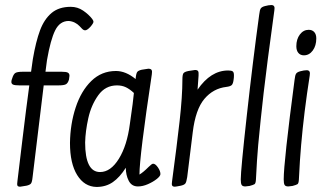

<svg xmlns="http://www.w3.org/2000/svg" viewBox="-20 -731 1272 760"><path d="M350 -645Q350 -639 338 -625Q325 -611 317 -611Q311 -611 305 -617Q303 -619 295 -627.5Q287 -636 276 -641.5Q265 -647 252 -648Q217 -648 198.5 -611Q180 -574 166 -493L160 -447H224Q242 -447 248.5 -443.5Q255 -440 255 -431Q255 -428 253 -416Q249 -402 241 -397.5Q233 -393 211 -393H153L109 -30Q107 -10 102.5 -4.5Q98 1 85 4Q61 8 60 8Q51 8 49 3.5Q47 -1 49 -14Q56 -72 69.5 -184.5Q83 -297 96 -393H57Q39 -393 32 -396Q25 -399 25 -407Q25 -413 28 -420Q33 -437 40.5 -442Q48 -447 70 -447H103L110 -497Q122 -567 138.5 -611Q155 -655 184 -679.5Q213 -704 260 -704Q287 -704 309 -689Q331 -674 345 -656Q350 -649 350 -645Z M615 -42Q615 -34 600.5 -22.5Q586 -11 565.5 -2Q545 7 526 7Q501 7 489.5 -15.5Q478 -38 478 -67Q454 -29 426.5 -10Q399 9 362 9Q314 8 285.5 -38Q257 -84 257 -165Q258 -240 279.5 -305.5Q301 -371 341.5 -410.5Q382 -450 439 -450Q478 -450 517 -418V-421Q519 -441 523.5 -446.5Q528 -452 541 -455Q565 -459 567 -459Q577 -459 580 -454Q583 -449 581 -437Q532 -112 532 -40Q547 -49 568 -70Q581 -83 586 -83Q595 -83 605 -68.5Q615 -54 615 -42ZM510 -363Q494 -378 478.5 -385.5Q463 -393 443 -393Q397 -393 369 -354Q341 -315 329.5 -263Q318 -211 317 -167Q317 -50 376 -50Q418 -50 450.5 -102.5Q483 -155 494 -240Q508 -336 510 -363Z M721 -30Q718 -10 713.5 -4.5Q709 1 696 4Q676 8 672 8Q664 8 661.5 3.5Q659 -1 661 -13Q680 -154 691 -252Q702 -350 702 -416Q702 -436 706.5 -441.5Q711 -447 726 -450Q750 -454 752 -454Q761 -454 764 -449.5Q767 -445 766 -432L762 -376Q814 -452 883 -452Q896 -452 901 -448.5Q906 -445 906 -433Q906 -424 905 -418Q903 -400 897.5 -394.5Q892 -389 876 -387Q824 -381 789 -339.5Q754 -298 743 -208Z M933 -21Q933 -5 936.5 1Q940 7 951 7Q954 7 968 5Q983 1 987.5 -2Q992 -5 993 -19Q997 -102 1002 -157Q1011 -253 1023.5 -362.5Q1036 -472 1066 -690Q1068 -701 1065 -706Q1062 -711 1054 -711Q1044 -711 1029 -707Q1017 -704 1012.5 -698Q1008 -692 1006 -673Q981 -491 957 -274.5Q933 -58 933 -21Z M1163 -19Q1167 -102 1172 -157Q1183 -285 1206 -432Q1208 -443 1205 -448Q1202 -453 1194 -453Q1184 -453 1169 -449Q1157 -446 1152.5 -440Q1148 -434 1146 -415Q1103 -89 1103 -21Q1103 -5 1106.5 1Q1110 7 1121 7Q1124 7 1138 5Q1153 1 1157.5 -2Q1162 -5 1163 -19ZM1232 -579Q1232 -550 1218 -531Q1204 -512 1183 -512Q1169 -512 1161 -521.5Q1153 -531 1153 -548Q1153 -576 1167 -594.5Q1181 -613 1202 -613Q1216 -613 1224 -604Q1232 -595 1232 -579Z"/></svg>

Font: Farsan
Style: Regular
Weight: 400
Version: Version 1.001g;PS 1.001;hotconv 1.0.86;makeotf.lib2.5.63406 